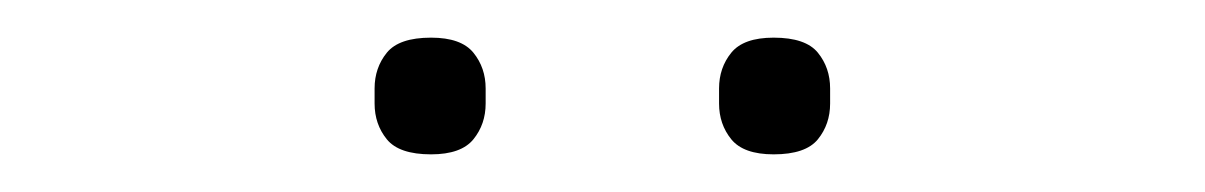

<svg xmlns="http://www.w3.org/2000/svg" viewBox="-20 -718 640 102"><path d="M209 -636Q192 -636 185.5 -644Q179 -652 179 -663V-671Q179 -682 185.5 -690Q192 -698 209 -698Q225 -698 231.5 -690Q238 -682 238 -671V-663Q238 -652 231.5 -644Q225 -636 209 -636ZM391 -636Q375 -636 368.5 -644Q362 -652 362 -663V-671Q362 -682 368.5 -690Q375 -698 391 -698Q408 -698 414.5 -690Q421 -682 421 -671V-663Q421 -652 414.5 -644Q408 -636 391 -636Z"/></svg>

Font: IBM Plex Sans Arabic ExtLt
Style: Regular
Weight: 200
Designer: Mike Abbink, Paul van der Laan, Pieter van Rosmalen, Wael Morcos, Khajak Apelian
Foundry: Bold Monday
Version: Version 1.2